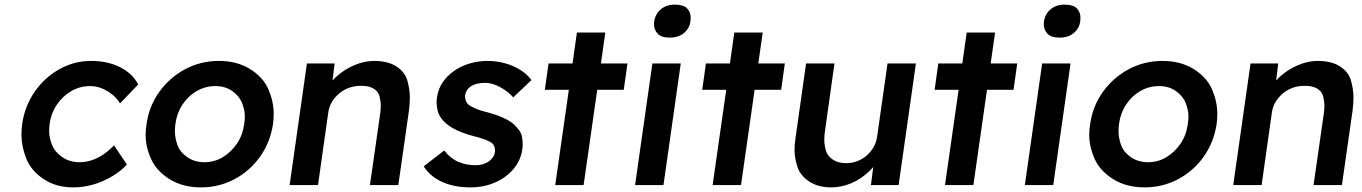

<svg xmlns="http://www.w3.org/2000/svg" viewBox="-20 -802 5901 832"><path d="M297 10Q223 10 169 -26Q115 -62 94 -114.5Q73 -167 73 -218Q73 -240 76 -264Q87 -342 130 -404Q173 -466 237 -502Q301 -538 375 -538Q446 -538 500 -511Q554 -484 579 -436L500 -354Q488 -375 467 -392Q446 -409 421.5 -419Q397 -429 371 -429Q327 -429 289.5 -407.5Q252 -386 226.5 -348.5Q201 -311 195 -264Q193 -249 193 -235Q193 -205 205.5 -174Q218 -143 250 -121Q282 -99 325 -99Q351 -99 377 -107.5Q403 -116 427 -132Q451 -148 474 -172L530 -89Q489 -45 426 -17.5Q363 10 297 10Z M851 10Q772 10 715 -25.5Q658 -61 634.5 -113.5Q611 -166 611 -218Q611 -240 615 -264Q626 -343 671 -405Q716 -467 783 -502.5Q850 -538 929 -538Q1007 -538 1064 -502.5Q1121 -467 1143.5 -414Q1166 -361 1166 -309Q1166 -287 1163 -264Q1151 -185 1107 -123Q1063 -61 996 -25.5Q929 10 851 10ZM866 -99Q909 -99 945.5 -121Q982 -143 1007 -180Q1032 -217 1038 -264Q1041 -281 1041 -297Q1041 -325 1029 -355.5Q1017 -386 986.5 -407.5Q956 -429 913 -429Q870 -429 832.5 -407.5Q795 -386 770.5 -348.5Q746 -311 740 -264Q738 -248 738 -233Q738 -204 749 -173.5Q760 -143 791.5 -121Q823 -99 866 -99Z M1235 0 1310 -527H1430L1421 -453Q1430 -463 1441 -473Q1474 -502 1516.5 -520Q1559 -538 1601 -538Q1661 -538 1698 -514Q1735 -490 1745.5 -452Q1756 -414 1756 -379Q1756 -353 1752 -322L1706 0H1583L1628 -313Q1630 -330 1630 -344Q1630 -364 1624.5 -385Q1619 -406 1599 -418Q1579 -430 1548 -430Q1546 -430 1543 -430Q1516 -430 1492.5 -421.5Q1469 -413 1450.5 -397.5Q1432 -382 1419.5 -362Q1407 -342 1403 -318L1358 0Z M2019 10Q1949 10 1896.5 -13.5Q1844 -37 1816 -81L1905 -150Q1931 -116 1965.5 -101Q2000 -86 2041 -86Q2058 -86 2072 -90Q2086 -94 2097.5 -102Q2109 -110 2116 -120.5Q2123 -131 2125 -144Q2125 -148 2125 -151Q2125 -170 2112 -182Q2103 -189 2082.5 -197Q2062 -205 2029 -213Q1977 -227 1944 -245.5Q1911 -264 1894 -287Q1880 -306 1876 -324.5Q1872 -343 1872 -358Q1872 -370 1874 -382Q1879 -417 1898.5 -445.5Q1918 -474 1948 -495Q1978 -516 2015.5 -527Q2053 -538 2092 -538Q2132 -538 2168 -528Q2204 -518 2234 -499.5Q2264 -481 2283 -455L2204 -380Q2188 -398 2167.5 -412Q2147 -426 2125 -434.5Q2103 -443 2083 -443Q2064 -443 2048.5 -439.5Q2033 -436 2022 -429Q2011 -422 2004 -411.5Q1997 -401 1995 -387Q1995 -375 1999 -364.5Q2003 -354 2012 -347Q2022 -340 2042.5 -331Q2063 -322 2097 -314Q2144 -301 2174.5 -285Q2205 -269 2221 -248Q2238 -230 2241.5 -211.5Q2245 -193 2245 -179Q2245 -167 2243 -153Q2236 -106 2204.5 -69Q2173 -32 2124.5 -11Q2076 10 2019 10Z M2341 -413 2357 -527H2461L2480 -661H2603L2584 -527H2699L2683 -413H2568L2509 0H2386L2445 -413Z M2883 -639Q2846 -639 2830 -656Q2814 -673 2814 -698Q2814 -704 2815 -710Q2820 -742 2844 -762Q2868 -782 2904 -782Q2942 -782 2957.5 -765.5Q2973 -749 2973 -725Q2973 -718 2972 -710Q2968 -679 2944 -659Q2920 -639 2883 -639ZM2732 0 2807 -527H2930L2855 0Z M3023 -413 3039 -527H3143L3162 -661H3285L3266 -527H3381L3365 -413H3250L3191 0H3068L3127 -413Z M3582 10Q3525 10 3486.5 -15.5Q3448 -41 3435.5 -79Q3423 -117 3423 -153Q3423 -176 3427 -202L3473 -527H3596L3554 -228Q3552 -211 3552 -195Q3552 -174 3558.5 -150.5Q3565 -127 3588 -111Q3611 -95 3646 -95Q3672 -95 3694.5 -103.5Q3717 -112 3735 -127.5Q3753 -143 3765.5 -164.5Q3778 -186 3781 -211L3826 -527H3949L3874 0H3754L3764 -78Q3754 -66 3741 -55Q3709 -25 3667.5 -7.5Q3626 10 3582 10Z M4030 -413 4046 -527H4150L4169 -661H4292L4273 -527H4388L4372 -413H4257L4198 0H4075L4134 -413Z M4572 -639Q4535 -639 4519 -656Q4503 -673 4503 -698Q4503 -704 4504 -710Q4509 -742 4533 -762Q4557 -782 4593 -782Q4631 -782 4646.5 -765.5Q4662 -749 4662 -725Q4662 -718 4661 -710Q4657 -679 4633 -659Q4609 -639 4572 -639ZM4421 0 4496 -527H4619L4544 0Z M4940 10Q4861 10 4804 -25.5Q4747 -61 4723.5 -113.5Q4700 -166 4700 -218Q4700 -240 4704 -264Q4715 -343 4760 -405Q4805 -467 4872 -502.5Q4939 -538 5018 -538Q5096 -538 5153 -502.5Q5210 -467 5232.5 -414Q5255 -361 5255 -309Q5255 -287 5252 -264Q5240 -185 5196 -123Q5152 -61 5085 -25.5Q5018 10 4940 10ZM4955 -99Q4998 -99 5034.5 -121Q5071 -143 5096 -180Q5121 -217 5127 -264Q5130 -281 5130 -297Q5130 -325 5118 -355.5Q5106 -386 5075.5 -407.5Q5045 -429 5002 -429Q4959 -429 4921.5 -407.5Q4884 -386 4859.5 -348.5Q4835 -311 4829 -264Q4827 -248 4827 -233Q4827 -204 4838 -173.5Q4849 -143 4880.5 -121Q4912 -99 4955 -99Z M5324 0 5399 -527H5519L5510 -453Q5519 -463 5530 -473Q5563 -502 5605.5 -520Q5648 -538 5690 -538Q5750 -538 5787 -514Q5824 -490 5834.5 -452Q5845 -414 5845 -379Q5845 -353 5841 -322L5795 0H5672L5717 -313Q5719 -330 5719 -344Q5719 -364 5713.5 -385Q5708 -406 5688 -418Q5668 -430 5637 -430Q5635 -430 5632 -430Q5605 -430 5581.5 -421.5Q5558 -413 5539.5 -397.5Q5521 -382 5508.5 -362Q5496 -342 5492 -318L5447 0Z"/></svg>

Font: Lexend Med
Style: Italic
Weight: 500
Italic angle: -8.13011°
Designer: Bonnie Shaver-Troup, Thomas Jockin
Foundry: Lexend
Version: Version 1.007